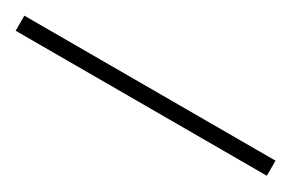

<svg xmlns="http://www.w3.org/2000/svg" viewBox="-1 -150 503 331"><g transform="rotate(30 250.0 15.0)"><path d="M0 0H500V30H0Z"/></g></svg>

Font: Metropolitano Thin
Style: Regular
Weight: 250
Designer: Fonts by Alex Slobzheninov & Chris M. Simpson / Changes by Cristiano Sobral
Foundry: Fonts by Alex Slobzheninov & Chris M. Simpson / Changes by Cristiano Sobral
Version: Version 1.00;August 30, 2020;FontCreator 13.0.0.2681 64-bit